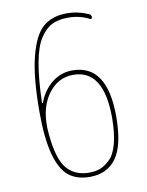

<svg xmlns="http://www.w3.org/2000/svg" viewBox="-84 -801 669 872"><g transform="rotate(-10 250.0 -365.0)"><path d="M264.6 -460Q190.4 -460 144.5 -392.1Q98.6 -324.2 109.4 -213.9Q120.1 -96.7 157.7 -53.2Q195.3 -9.8 259.8 -9.8Q288.1 -9.8 309.6 -17.6Q331.1 -25.4 355 -47.4Q378.9 -69.3 392.1 -118.2Q405.3 -167 405.3 -240.2Q404.3 -460 264.6 -460ZM259.8 9.8Q201.2 9.8 163.6 -19.5Q126 -48.8 105.5 -122.6Q85 -196.3 85 -320.3Q85 -479.5 108.9 -573.7Q132.8 -668 174.8 -704.1Q216.8 -740.2 285.2 -740.2Q335.9 -740.2 383.8 -718.8Q394.5 -713.9 394.5 -703.1Q394.5 -699.2 391.6 -697.3Q388.7 -695.3 385.7 -696.3Q337.9 -720.7 285.2 -719.7Q243.2 -719.7 212.9 -705.1Q182.6 -690.4 157.7 -652.3Q132.8 -614.3 119.6 -541Q106.4 -467.8 103.5 -359.4Q103.5 -357.4 105.5 -357.4Q107.4 -357.4 107.4 -358.4Q128.9 -415 170.4 -447.8Q211.9 -480.5 264.6 -480.5Q424.8 -480.5 424.8 -240.2Q424.8 -108.4 382.8 -49.3Q340.8 9.8 259.8 9.8Z"/></g></svg>

Font: Rounded-X Mgen+ 1m thin
Style: Regular
Weight: 100
Designer: [Source Han Sans]
Ryoko NISHIZUKA  (kana & ideographs); Paul D. Hunt (Latin, Greek & Cyrillic); Wenlong ZHANG  (bopomofo
Version: Version 1.059.20150602